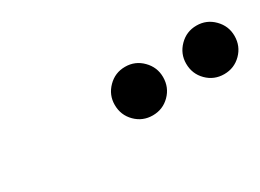

<svg xmlns="http://www.w3.org/2000/svg" viewBox="-22 -1137 614 454"><g transform="rotate(-30 285.0 -910.0)"><path d="M504.5 -843Q477 -843 457.8 -862.2Q438.5 -881.5 438.5 -909.5Q438.5 -936.5 457.8 -956Q477 -975.5 504.5 -975.5Q532 -975.5 551.2 -956Q570.5 -936.5 570.5 -909.5Q570.5 -881.5 551.2 -862.2Q532 -843 504.5 -843ZM309.5 -843Q282 -843 262.8 -862.2Q243.5 -881.5 243.5 -909.5Q243.5 -936.5 262.8 -956Q282 -975.5 309.5 -975.5Q337 -975.5 356.2 -956Q375.5 -936.5 375.5 -909.5Q375.5 -881.5 356.2 -862.2Q337 -843 309.5 -843Z"/></g></svg>

Font: Bodoni Moda 9pt
Style: Bold Italic
Weight: 700
Italic angle: -13°
Designer: Owen Earl
Foundry: indestructible type
Version: Version 2.004